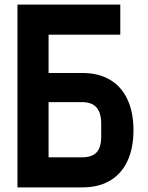

<svg xmlns="http://www.w3.org/2000/svg" viewBox="-20 -810 640 830"><path d="M55.5 -790H500V-660H190V-494.5H337Q406 -494.5 455.5 -465.2Q505 -436 531 -380.2Q557 -324.5 557 -247Q557 -169.5 531 -114Q505 -58.5 455.8 -29.2Q406.5 0 337 0H55.5ZM417.5 -219.5V-275Q417.5 -322.5 397.2 -345.5Q377 -368.5 335 -368.5H190V-130H335Q377.5 -130 397.5 -151.2Q417.5 -172.5 417.5 -219.5Z"/></svg>

Font: JuliaMono ExtraBold
Style: Regular
Weight: 800
Monospace: yes
Designer: cormullion
Foundry: corm
Version: Version 0.055; ttfautohint (v1.8.4)